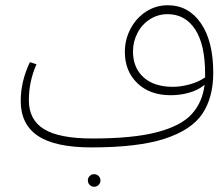

<svg xmlns="http://www.w3.org/2000/svg" viewBox="-20 -550 833 732"><path d="M793 -272Q793 -179 752 -117Q711 -55 609 -21.5Q507 12 329 12Q190 12 124.5 -32Q59 -76 59 -165Q59 -240 94 -313L119 -305Q90 -239 90 -168Q90 -93 148 -57.5Q206 -22 332 -22Q487 -22 578.5 -46Q670 -70 711 -115Q752 -160 760 -227Q737 -207 702.5 -197Q668 -187 631 -187Q551 -187 503.5 -233Q456 -279 456 -352Q456 -399 477.5 -440Q499 -481 536.5 -505.5Q574 -530 620 -530Q698 -530 745.5 -462Q793 -394 793 -272ZM762 -255V-269Q762 -380 724 -438Q686 -496 619 -496Q582 -496 551.5 -476.5Q521 -457 504 -424Q487 -391 487 -354Q487 -292 527 -255.5Q567 -219 639 -219Q670 -219 704 -228.5Q738 -238 762 -255ZM315 138Q315 128 322 121Q329 114 339 114Q349 114 356 121Q363 128 363 138Q363 148 356 155Q349 162 339 162Q329 162 322 155Q315 148 315 138Z"/></svg>

Font: FiraGO UltraLight
Style: Regular
Weight: 200
Designer: bBox Type
Foundry: bBox Type GmbH
Version: Version 1.001